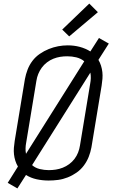

<svg xmlns="http://www.w3.org/2000/svg" viewBox="-20 -999 640 1071"><path d="M77 52 23 21 80 -70Q71 -85 65.5 -102.5Q60 -120 58 -138Q56 -156 57.5 -175Q59 -194 62 -213L119 -558Q124 -585 134 -611Q144 -637 161 -659.5Q178 -682 202 -698.5Q226 -715 252 -725.5Q278 -736 304.5 -741Q331 -746 358 -746Q393 -746 425 -737.5Q457 -729 484 -712L532 -787L587 -756L529 -665Q538 -650 543.5 -632.5Q549 -615 551 -597Q553 -579 551.5 -560Q550 -541 547 -522L490 -177Q485 -150 475 -124.5Q465 -99 448 -76Q431 -53 407.5 -36.5Q384 -20 357.5 -9.5Q331 1 304.5 4.5Q278 8 251 8Q217 8 184.5 1Q152 -6 125 -23ZM125 -141 450 -657Q441 -665 429.5 -670.5Q418 -676 406 -679Q394 -682 381 -683.5Q368 -685 355 -685Q335 -685 316 -682Q297 -679 278 -671.5Q259 -664 242 -651Q225 -638 213 -621.5Q201 -605 193.5 -586.5Q186 -568 183 -548L126 -203Q123 -188 122.5 -172Q122 -156 125 -141ZM252 -50Q272 -50 291.5 -53Q311 -56 330 -63.5Q349 -71 366 -83.5Q383 -96 395.5 -112.5Q408 -129 415.5 -148Q423 -167 426 -187L483 -532Q486 -547 486.5 -563Q487 -579 484 -594L159 -78Q177 -62 202 -56Q227 -50 252 -50ZM366 -796 327 -834 478 -979 526 -931Z"/></svg>

Font: Iosevka Curly LtExObl
Style: Regular
Weight: 300
Width: 7
Italic angle: -9°
Monospace: yes
Designer: Belleve Invis
Foundry: Belleve Invis
Version: Version 11.1.0; ttfautohint (v1.8.3)